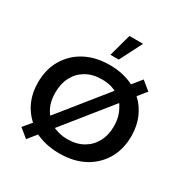

<svg xmlns="http://www.w3.org/2000/svg" viewBox="-188 -952 1095 1138"><g transform="rotate(30 359.5 -383.0)"><path d="M147 35 87 -14 134 -70Q89 -110 64.5 -166Q40 -222 40 -292Q40 -382 80 -450Q120 -518 191.5 -556Q263 -594 359 -594Q406 -594 447.5 -584.5Q489 -575 523 -557L574 -620L634 -571L587 -513Q631 -473 655 -416.5Q679 -360 679 -292Q679 -202 639 -134Q599 -66 527.5 -28Q456 10 359 10Q313 10 271.5 1Q230 -8 195 -25ZM159 -291Q159 -251 170 -215.5Q181 -180 209 -148L191 -144L463 -482L472 -467Q452 -481 424 -489Q396 -497 359 -497Q298 -497 253 -471Q208 -445 183.5 -399Q159 -353 159 -291ZM254 -98 247 -115Q268 -103 296 -95Q324 -87 359 -87Q420 -87 465 -112.5Q510 -138 535 -184Q560 -230 560 -291Q560 -335 547.5 -369.5Q535 -404 512 -435H525ZM330 -648 372 -801H465L387 -648Z"/></g></svg>

Font: Rokkitt SemiBold SemiBold
Style: Regular
Weight: 600
Version: Version 3.103